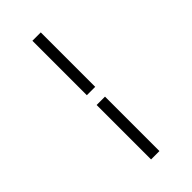

<svg xmlns="http://www.w3.org/2000/svg" viewBox="-308 -908 1167 1167"><g transform="rotate(-45 275.0 -325.0)"><path d="M239 -367V-835H311V-367ZM239 185V-283H311V185Z"/></g></svg>

Font: Lode
Style: Regular
Weight: 400
Monospace: yes
Designer: Belleve Invis
Foundry: Belleve Invis
Version: Version 29.2.0; ttfautohint (v1.8.3)